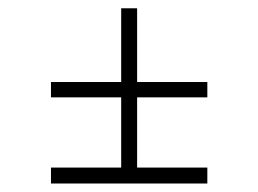

<svg xmlns="http://www.w3.org/2000/svg" viewBox="-20 -432 608 452"><path d="M100 -37.5H265.3V-202.8H100V-238.9H265.3V-412.5H302.8V-238.9H468.1V-202.8H302.8V-37.5H468.1V0H100Z"/></svg>

Font: Sree Krushnadevaraya
Style: Regular
Weight: 400
Designer: Purushoth Kumar Guthula
Foundry: Andhrapradesh Society for Knowledge Networks
Version: Version 1.0.5; ttfautohint (v1.2.42-39fb)